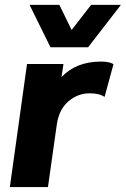

<svg xmlns="http://www.w3.org/2000/svg" viewBox="-20 -760 511 780"><path d="M390.1 -509.8Q425.8 -509.8 440.9 -499L404.8 -366.2Q384.3 -380.9 344.2 -380.9Q295.9 -380.9 257.8 -348.1Q219.7 -315.4 210.9 -254.9L174.8 0H20L89.8 -500H237.8L230 -446.8Q289.1 -509.8 390.1 -509.8ZM100.1 -740.2H221.2L271 -638.2L350.1 -740.2H471.2L337.9 -567.9H185.1Z"/></svg>

Font: Human Sans Bold
Style: Italic
Weight: 700
Italic angle: -8°
Designer: Tim Radville
Foundry: Continuum
Version: Version 1.000;FEAKit 1.0